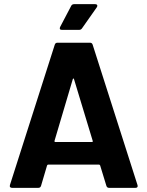

<svg xmlns="http://www.w3.org/2000/svg" viewBox="-20 -906 711 926"><path d="M493 -10 463 -108Q461 -112 458 -112H212Q209 -112 207 -108L178 -10Q175 0 165 0H38Q32 0 29 -3.5Q26 -7 28 -14L244 -690Q247 -700 257 -700H414Q424 -700 427 -690L643 -14Q644 -12 644 -9Q644 0 633 0H506Q496 0 493 -10ZM247 -221H423Q429 -221 427 -227L337 -524Q336 -528 334 -527.5Q332 -527 331 -524L243 -227Q242 -221 247 -221ZM270 -776 323 -877Q327 -886 338 -886H439Q446 -886 448.5 -881.5Q451 -877 447 -871L376 -770Q371 -762 362 -762H278Q271 -762 269 -766Q267 -770 270 -776Z"/></svg>

Font: Amber EN
Style: Bold
Weight: 700
Designer: Jeremy Tribby
Foundry: Tribby Type
Version: Version 1.408 November 24, 2021